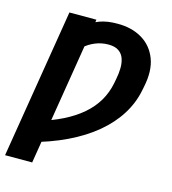

<svg xmlns="http://www.w3.org/2000/svg" viewBox="-133 -844 1034 1156"><g transform="rotate(15 384.0 -266.0)"><path d="M326.7 -726.1 175.3 204.1H6.3L158.2 -726.1ZM119.1 92.3 141.6 -45.4Q225.1 -70.3 291.7 -103.5Q358.4 -136.7 407.2 -178.7Q456.1 -220.7 486.3 -272Q516.6 -323.2 528.8 -384.8L534.2 -413.6Q541 -447.3 541.7 -480.2Q542.5 -513.2 533.2 -540.5Q523.9 -567.9 500.5 -584.2Q477.1 -600.6 435.5 -600.6Q393.1 -600.6 354 -584.5Q314.9 -568.4 284.2 -540.3Q253.4 -512.2 235.8 -475.1L269.5 -674.8Q298.3 -701.7 345.5 -719Q392.6 -736.3 456.1 -735.8Q544.9 -736.3 609.4 -698Q673.8 -659.7 701.7 -587.2Q729.5 -514.6 708 -411.6L702.6 -384.8Q686.5 -304.7 641.6 -232.9Q596.7 -161.1 523.7 -99.9Q450.7 -38.6 349.6 10Q248.5 58.6 119.1 92.3Z"/></g></svg>

Font: Inter 24pt ExtraBold
Style: Italic
Weight: 800
Italic angle: -9.3988°
Designer: Rasmus Andersson
Foundry: rsms
Version: Version 4.001;git-66647c0bb